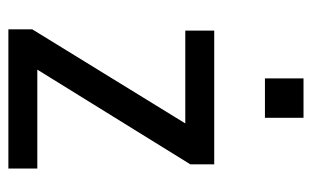

<svg xmlns="http://www.w3.org/2000/svg" viewBox="-163 -581 744 458"><g transform="rotate(90 209.0 -352.0)"><path d="M50 0V-57L291 -449L293 -422H53V-491H372V-434L130 -43L128 -69H382V0ZM167 -612V-704H261V-612Z"/></g></svg>

Font: Nunito Sans 10pt Condensed Medium
Style: Regular
Weight: 500
Width: 3
Designer: Vernon Adams
Foundry: Vernon Adams
Version: Version 3.101;gftools[0.9.27]